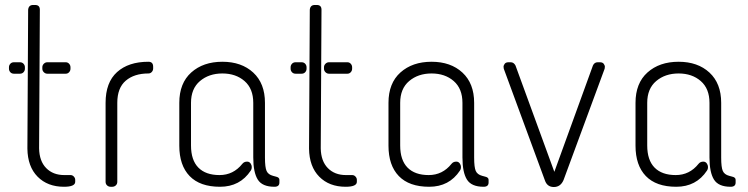

<svg xmlns="http://www.w3.org/2000/svg" viewBox="-20 -750 3003 771"><path d="M113 -730H121Q140 -730 140 -711L137 -154Q138 -103 165.5 -75Q193 -47 238 -47H263Q271 -47 276.5 -41Q282 -35 282 -28V-20Q282 0 237 0Q171 0 131 -40.5Q91 -81 90 -153L93 -711Q95 -730 113 -730ZM36 -500H60Q69 -500 74.5 -494Q80 -488 80 -480V-474Q80 -466 74.5 -460Q69 -454 60 -454H36Q27 -454 21.5 -460Q16 -466 16 -474V-480Q16 -488 21.5 -494Q27 -500 36 -500ZM170 -500H244Q252 -500 257.5 -494Q263 -488 263 -480V-474Q263 -466 257.5 -460Q252 -454 244 -454H170Q162 -454 156 -460Q150 -466 150 -474V-480Q150 -488 156 -494Q162 -500 170 -500Z M576 -502Q595 -502 595 -482V-475Q595 -467 589.5 -461Q584 -455 576 -455Q519 -455 485 -426Q451 -397 451 -337V-20Q451 -11 445 -5.5Q439 0 431 0H424Q416 0 410 -5.5Q404 -11 404 -20V-337Q404 -419 450 -460.5Q496 -502 576 -502Z M1044 -337V-117Q1044 -78 1050.5 -63.5Q1057 -49 1076 -44L1087 -41Q1102 -38 1102 -28V-17Q1102 0 1082 0Q1033 0 1015 -29Q997 -58 997 -118V-337Q997 -394 962 -424.5Q927 -455 873 -455Q819 -455 783 -424.5Q747 -394 747 -337V-166Q747 -107 776.5 -77Q806 -47 861.5 -47Q917 -47 953 -92Q960 -101 972.5 -101Q985 -101 990 -86Q993 -74 987 -65Q944 0 863.5 0Q783 0 741.5 -43Q700 -86 700 -165V-337Q700 -416 748 -459Q796 -502 873 -502Q950 -502 997 -458.5Q1044 -415 1044 -337Z M1244 -730H1252Q1271 -730 1271 -711L1268 -154Q1269 -103 1296.5 -75Q1324 -47 1369 -47H1394Q1402 -47 1407.5 -41Q1413 -35 1413 -28V-20Q1413 0 1368 0Q1302 0 1262 -40.5Q1222 -81 1221 -153L1224 -711Q1226 -730 1244 -730ZM1167 -500H1191Q1200 -500 1205.5 -494Q1211 -488 1211 -480V-474Q1211 -466 1205.5 -460Q1200 -454 1191 -454H1167Q1158 -454 1152.5 -460Q1147 -466 1147 -474V-480Q1147 -488 1152.5 -494Q1158 -500 1167 -500ZM1301 -500H1375Q1383 -500 1388.5 -494Q1394 -488 1394 -480V-474Q1394 -466 1388.5 -460Q1383 -454 1375 -454H1301Q1293 -454 1287 -460Q1281 -466 1281 -474V-480Q1281 -488 1287 -494Q1293 -500 1301 -500Z M1884 -337V-117Q1884 -78 1890.5 -63.5Q1897 -49 1916 -44L1927 -41Q1942 -38 1942 -28V-17Q1942 0 1922 0Q1873 0 1855 -29Q1837 -58 1837 -118V-337Q1837 -394 1802 -424.5Q1767 -455 1713 -455Q1659 -455 1623 -424.5Q1587 -394 1587 -337V-166Q1587 -107 1616.5 -77Q1646 -47 1701.5 -47Q1757 -47 1793 -92Q1800 -101 1812.5 -101Q1825 -101 1830 -86Q1833 -74 1827 -65Q1784 0 1703.5 0Q1623 0 1581.5 -43Q1540 -86 1540 -165V-337Q1540 -416 1588 -459Q1636 -502 1713 -502Q1790 -502 1837 -458.5Q1884 -415 1884 -337Z M2380 -500H2389Q2400 -500 2404.5 -493.5Q2409 -487 2409 -482.5Q2409 -478 2408 -474L2243 -27Q2231 1 2204 1Q2177 1 2168 -26L2003 -474Q2002 -478 2002 -482.5Q2002 -487 2006.5 -493.5Q2011 -500 2022 -500H2031Q2043 -500 2050 -487L2206 -60L2361 -487Q2367 -500 2380 -500Z M2876 -337V-117Q2876 -78 2882.5 -63.5Q2889 -49 2908 -44L2919 -41Q2934 -38 2934 -28V-17Q2934 0 2914 0Q2865 0 2847 -29Q2829 -58 2829 -118V-337Q2829 -394 2794 -424.5Q2759 -455 2705 -455Q2651 -455 2615 -424.5Q2579 -394 2579 -337V-166Q2579 -107 2608.5 -77Q2638 -47 2693.5 -47Q2749 -47 2785 -92Q2792 -101 2804.5 -101Q2817 -101 2822 -86Q2825 -74 2819 -65Q2776 0 2695.5 0Q2615 0 2573.5 -43Q2532 -86 2532 -165V-337Q2532 -416 2580 -459Q2628 -502 2705 -502Q2782 -502 2829 -458.5Q2876 -415 2876 -337Z"/></svg>

Font: Text Me One
Style: Regular
Weight: 400
Designer: Julia Petretta
Foundry: Julia Petretta
Version: Version 1.003